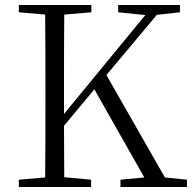

<svg xmlns="http://www.w3.org/2000/svg" viewBox="-20 -745 765 765"><path d="M576 0H725V-29L637 -38L404 -446L605 -686L697 -696V-725H451V-696L559 -685L235 -291V-390C235 -490 235 -590 236 -687L344 -696V-725H55V-696L160 -687C161 -590 161 -490 161 -390V-335C161 -235 161 -136 160 -38L55 -29V0H343V-29L236 -39L235 -244L356 -389L555 -38L460 -29V0Z"/></svg>

Font: Noto Serif KR Light
Style: Regular
Weight: 300
Designer: Ryoko NISHIZUKA 西塚涼子 (kana & ideographs); Frank Grießhammer (Latin, Greek & Cyrillic); Wenlong ZHANG 张文龙 (bopomofo); San
Foundry: Adobe
Version: Version 2.001;hotconv 1.1.0;makeotfexe 2.6.0